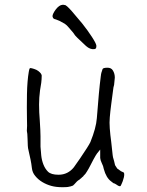

<svg xmlns="http://www.w3.org/2000/svg" viewBox="-20 -765 612 801"><path d="M400 -444 401 -450V-452Q401 -457 408 -477Q410 -482 427 -482.5Q444 -483 451 -471Q459 -458 459 -441Q457 -421 456 -411Q455 -405 453 -399V-398Q452 -391 451 -383Q450 -375 444 -330Q440 -300 438 -275Q436 -254 438 -229Q440 -202 444 -173Q449 -128 450 -118Q450 -112 456 -93Q458 -83 460 -76L469 -62L483 -52L484 -51Q489 -49 495 -46Q497 -46 498 -41Q499 -36 497 -26Q496 -23 492 -9Q488 1 487 3Q485 7 483 11L480 12Q473 11 464 4Q458 0 453 -1Q449 -4 444 -8Q423 -23 413 -60Q411 -68 410 -72Q406 -81 404 -86Q402 -91 400 -96Q399 -101 398 -106Q398 -111 398 -121V-141L385 -125Q381 -120 370 -100Q364 -88 357 -75Q350 -61 343 -50Q337 -39 328 -31L327 -29L323 -26L319 -22L314 -18L312 -16Q305 -12 301 -8L289 5Q287 6 285 9Q276 13 263 15Q258 16 239 16Q214 16 194 10.5Q174 5 156.5 -5.5Q139 -16 127 -31Q115 -45 113 -64Q111 -82 107.5 -99Q104 -116 100 -133Q96 -149 96 -157Q96 -171 95 -185Q94 -195 94 -205V-206Q93 -213 92 -219Q92 -228 93 -240Q93 -248 92.5 -269Q92 -290 92 -316.5Q92 -343 92.5 -371.5Q93 -400 95 -424Q97 -448 100 -465Q102 -477 104 -480H105Q105 -481 107 -481Q111 -481 122 -477.5Q133 -474 139.5 -469Q146 -464 150 -459Q154 -453 154 -450Q154 -434 152 -419Q149 -404 147 -388Q145 -373 144 -358Q143 -343 143 -329Q143 -296 146 -262Q149 -216 149 -196V-153Q149 -147 152 -117Q154 -97 161 -79Q168 -61 180 -49Q193 -36 224 -36Q244 -36 260 -44Q276 -52 288 -67Q299 -82 314 -104Q350 -157 357 -172Q381 -231 384 -272Q393 -390 400 -443ZM200 -694Q200 -694 199 -697Q199 -707 213 -726Q227 -744 241 -745Q244 -745 245 -745Q247 -744 250 -744Q256 -745 279 -719Q300 -695 323 -667Q346 -638 363.5 -611Q381 -584 382 -575Q383 -560 373 -560Q356 -558 339 -573Q323 -588 303 -607Q293 -616 285 -629Q284 -631 267 -650Q259 -660 250 -666Q241 -671 228 -678Q222 -681 213 -684Q201 -686 200 -694Z"/></svg>

Font: ToneOZ-Tsuipita-TC
Style: Tsuipita-TC
Weight: 400
Designer: :Jeffrey Xuan (Chih-Lin Hsuan)  :
Foundry: jeffreyx@gmail.com, cjkFonts.io
Version: Version 0.24071